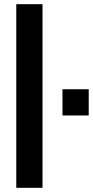

<svg xmlns="http://www.w3.org/2000/svg" viewBox="-20 -895 443 915"><path d="M57.6 0V-875H182.6V0ZM277.8 -344.7V-469.7H402.8V-344.7Z"/></svg>

Font: Oswald-Regular
Style: Regular
Weight: 400
Designer: vernon adams
Foundry: vernon adams
Version: Version 2.002; ttfautohint (v0.92.18-e454-dirty) -l 8 -r 50 